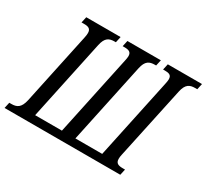

<svg xmlns="http://www.w3.org/2000/svg" viewBox="-174 -931 1235 1148"><g transform="rotate(30 443.5 -357.0)"><path d="M-32 0H767L776 -41H761C731 -41 711 -47 711 -78C711 -87 712 -97 715 -109L821 -605C833 -662 859 -673 895 -673H910L919 -714H683L674 -673H687C716 -673 733 -667 733 -639C733 -630 731 -619 728 -605L611 -54H426L543 -605C555 -662 580 -673 618 -673H626L635 -714H404L395 -673H407C437 -673 455 -667 455 -638C455 -629 453 -619 450 -605L333 -54H148L265 -605C277 -662 302 -673 340 -673H348L357 -714H120L111 -673H129C157 -673 176 -667 176 -637C176 -628 175 -618 172 -605L67 -111C54 -52 28 -41 -9 -41H-23Z"/></g></svg>

Font: Noto Serif ExtraCondensed
Style: Italic
Weight: 400
Width: 2
Italic angle: -12°
Designer: Monotype Design Team
Foundry: Monotype Imaging Inc.
Version: Version 2.014